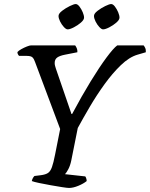

<svg xmlns="http://www.w3.org/2000/svg" viewBox="-20 -928 740 948"><path d="M321 0Q312 0 286.5 -4Q261 -8 230 -13.5Q199 -19 173 -24.5Q147 -30 137 -34Q139 -43 142.5 -49Q146 -55 150 -59L182 -63Q205 -66 217 -74Q229 -82 236.5 -103Q244 -124 252 -165L277 -291L153 -622Q148 -637 140.5 -644.5Q133 -652 113 -652H74Q72 -654 69 -659Q66 -664 66 -671Q72 -678 85.5 -685.5Q99 -693 113 -698.5Q127 -704 134 -704H351Q355 -699 359 -690Q363 -681 362 -670L301 -658Q275 -653 262.5 -644Q250 -635 250 -617Q250 -609 252 -602.5Q254 -596 256 -589L333 -365H336Q384 -455 427.5 -526Q471 -597 505.5 -643.5Q540 -690 559 -704H689Q692 -701 696.5 -692Q701 -683 700 -670L659 -658Q618 -646 576.5 -606Q535 -566 496 -512Q457 -458 423.5 -401Q390 -344 364 -296L332 -136Q327 -111 317.5 -93Q308 -75 301 -68L401 -57Q403 -55 405.5 -48Q408 -41 408 -34Q392 -21 366.5 -10.5Q341 0 321 0ZM489 -783Q481 -783 470 -795Q459 -807 451.5 -822.5Q444 -838 444 -849Q444 -861 461.5 -874.5Q479 -888 499.5 -898Q520 -908 529 -908Q538 -908 547.5 -895.5Q557 -883 563.5 -867.5Q570 -852 570 -841Q570 -830 554.5 -816.5Q539 -803 519.5 -793Q500 -783 489 -783ZM314 -783Q306 -783 295 -795Q284 -807 276.5 -822.5Q269 -838 269 -849Q269 -861 286.5 -874.5Q304 -888 324.5 -898Q345 -908 354 -908Q363 -908 372.5 -895.5Q382 -883 388.5 -867.5Q395 -852 395 -841Q395 -830 379.5 -816.5Q364 -803 344.5 -793Q325 -783 314 -783Z"/></svg>

Font: Texturina 72pt 72pt Medium
Style: Italic
Weight: 500
Italic angle: -11°
Designer: Guillermo Torres Carreño
Foundry: Omnibus-Type
Version: Version 1.002; ttfautohint (v1.8.3)